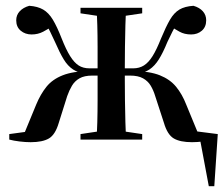

<svg xmlns="http://www.w3.org/2000/svg" viewBox="-20 -482 772 663"><path d="M706 0H638V-31L732 -19L720 161H701L668 -15ZM12 0V-19L130 -35L58 -7L105 -121Q120 -157 140.5 -182.5Q161 -208 196.5 -222Q232 -236 290 -237L279 -226Q251 -230 232.5 -242Q214 -254 200 -277Q186 -300 170 -337Q162 -354 153 -373Q144 -392 133 -408L158 -390Q147 -382 129 -372.5Q111 -363 89 -363Q67 -363 51.5 -376Q36 -389 36 -412Q36 -430 48 -443Q60 -456 81 -462Q110 -460 129 -449Q148 -438 162.5 -414Q177 -390 193 -349Q208 -311 222 -288.5Q236 -266 251.5 -256Q267 -246 289 -246H344V-221H299Q271 -221 254.5 -211.5Q238 -202 228.5 -186Q219 -170 212 -150L183 -58Q171 -17 149 -4Q127 9 86 9Q68 9 47.5 6.5Q27 4 12 0ZM716 0Q702 4 681.5 6.5Q661 9 643 9Q602 9 580 -4Q558 -17 546 -58L516 -150Q510 -170 500.5 -186Q491 -202 474 -211.5Q457 -221 429 -221H384V-246H440Q461 -246 477 -256Q493 -266 507 -288.5Q521 -311 536 -349Q553 -390 567 -414Q581 -438 599.5 -449Q618 -460 648 -462Q669 -456 680.5 -443Q692 -430 692 -412Q692 -389 677 -376Q662 -363 640 -363Q617 -363 600 -372.5Q583 -382 571 -390L596 -408Q585 -392 575.5 -373Q566 -354 558 -337Q543 -300 528.5 -277Q514 -254 496 -242Q478 -230 450 -226L439 -237Q497 -236 532 -222Q567 -208 588 -182.5Q609 -157 623 -121L670 -7L598 -35L716 -19ZM313 0Q315 -24 316 -60Q317 -96 317 -135Q317 -174 317 -205V-249Q317 -281 317 -320Q317 -359 316 -395Q315 -431 313 -455H416Q414 -431 413 -395Q412 -359 411.5 -320Q411 -281 411 -249V-205Q411 -174 411.5 -135Q412 -96 413 -60Q414 -24 416 0ZM258 0V-19L345 -32H383L471 -19V0ZM258 -436V-455H471V-436L383 -423H345Z"/></svg>

Font: Source Serif 4 60pt SemiBold
Style: Regular
Weight: 600
Version: Version 4.004;hotconv 1.0.116;makeotfexe 2.5.65601